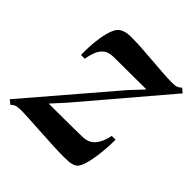

<svg xmlns="http://www.w3.org/2000/svg" viewBox="-168 -634 765 765"><g transform="rotate(45 215.0 -251.0)"><path d="M338 -411.5Q325.5 -411.5 307 -411.5Q288.5 -411.5 266.5 -411.2Q244.5 -411 222.8 -411Q201 -411 182.5 -410.8Q164 -410.5 151 -410.5Q125 -410 110.2 -397.2Q95.5 -384.5 88.2 -365Q81 -345.5 77.5 -324.5H56.5Q55.5 -341 56.8 -368.2Q58 -395.5 62.5 -424.5Q67 -453.5 76 -476Q85 -498.5 99 -506Q104 -509 115.8 -512.8Q127.5 -516.5 145.5 -516.5Q174 -516.5 207.8 -514.5Q241.5 -512.5 275.8 -509.5Q310 -506.5 340.5 -504.5Q371 -502.5 392.5 -502.5Q407.5 -502.5 415.5 -505.2Q423.5 -508 434 -517L451 -502.5L152.5 -151.5L102.5 -96.5Q120.5 -96.5 146.2 -96.5Q172 -96.5 199.5 -96.8Q227 -97 251.8 -97.2Q276.5 -97.5 293 -98Q327 -99 345.5 -122.2Q364 -145.5 371 -183H392.5Q392.5 -160.5 390.8 -133.8Q389 -107 385 -81Q381 -55 374.8 -34.5Q368.5 -14 359.5 -3.5Q352 4 338.2 7.8Q324.5 11.5 298.5 11.5Q269.5 11.5 233.2 9.8Q197 8 160.2 5.8Q123.5 3.5 92.2 1.8Q61 0 41.5 0Q24.5 0 15.2 3.5Q6 7 -2 15L-19.5 1L286.5 -356.5Z"/></g></svg>

Font: Merriweather 144pt SemiBold
Style: Italic
Weight: 600
Italic angle: -7.8°
Version: Version 2.101